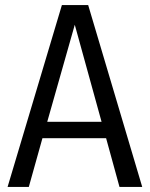

<svg xmlns="http://www.w3.org/2000/svg" viewBox="-20 -740 593 760"><path d="M453 0 400 -193H148L94 0H10L225 -720H329L543 0ZM167 -258H382L276 -642Z"/></svg>

Font: Carrois Gothic SC
Style: Regular
Weight: 400
Designer: Ralph du Carrois
Foundry: Ralph du Carrois
Version: Version 1.002